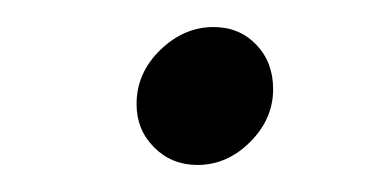

<svg xmlns="http://www.w3.org/2000/svg" viewBox="-20 -353 290 142"><path d="M126 -231Q107 -231 94 -244Q81 -257 81 -276Q81 -299 98.5 -316Q116 -333 138 -333Q157 -333 169.5 -320Q182 -307 182 -287Q182 -265 165 -248Q148 -231 126 -231Z"/></svg>

Font: Red Hat Display
Style: Italic
Weight: 400
Italic angle: -12°
Designer: Pentagram, MCKL
Foundry: Pentagram, MCKL
Version: Version 1.023; ttfautohint (v1.8.3)